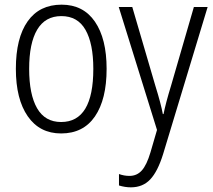

<svg xmlns="http://www.w3.org/2000/svg" viewBox="-20 -562 912 823"><path d="M242 10Q150 10 99 -63.5Q48 -137 48 -267Q48 -399 98.5 -470.5Q149 -542 244 -542Q337 -542 387 -469Q437 -396 437 -267Q437 -136 387 -63Q337 10 242 10ZM242 -39Q380 -39 380 -267Q380 -375 346.5 -434Q313 -493 243 -493Q174 -493 139.5 -435Q105 -377 105 -267Q105 -157 139 -98Q173 -39 242 -39ZM547 -532 646 -194Q670 -117 678 -73H681Q690 -119 713 -194L811 -532H870L679 99Q656 173 624 207Q592 241 541 241Q516 241 490 233V184Q512 192 535 192Q567 192 588 168.5Q609 145 625 91L653 -5L489 -532Z"/></svg>

Font: Noto Sans Display Light Narrow
Style: Regular
Weight: 300
Width: 4
Designer: Monotype Design team
Foundry: Monotype Imaging Inc.
Version: Version 1.000